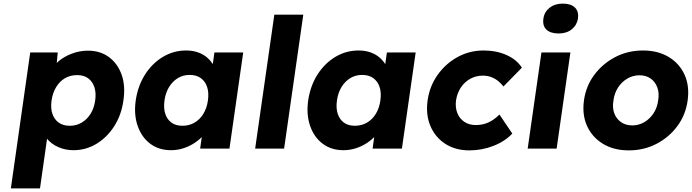

<svg xmlns="http://www.w3.org/2000/svg" viewBox="-20 -821 3823 1061"><path d="M40 220 147 -531H299L288 -412L259 -421Q271 -454 302 -481Q333 -508 376.5 -524.5Q420 -541 466 -541Q534 -541 582 -505.5Q630 -470 652 -408.5Q674 -347 662 -266Q651 -186 611.5 -124Q572 -62 513.5 -26.5Q455 9 386 9Q341 9 302.5 -8Q264 -25 240 -54Q216 -83 212 -117L251 -131L201 220ZM366 -126Q402 -126 431.5 -143.5Q461 -161 480.5 -192Q500 -223 506 -266Q512 -308 501.5 -339.5Q491 -371 467 -388.5Q443 -406 406 -406Q369 -406 339.5 -389Q310 -372 290.5 -340Q271 -308 265 -266Q259 -223 269.5 -192Q280 -161 304.5 -143.5Q329 -126 366 -126Z M925 9Q858 9 810.5 -26.5Q763 -62 741 -124.5Q719 -187 730 -266Q742 -347 781.5 -409Q821 -471 880 -506.5Q939 -542 1008 -542Q1046 -542 1076 -531Q1106 -520 1127.5 -500.5Q1149 -481 1162 -455.5Q1175 -430 1179 -401L1147 -405L1165 -531H1324L1248 0H1086L1104 -128L1140 -129Q1128 -101 1106.5 -76Q1085 -51 1056.5 -32Q1028 -13 994.5 -2Q961 9 925 9ZM988 -126Q1025 -126 1054.5 -143Q1084 -160 1103.5 -191.5Q1123 -223 1129 -266Q1135 -309 1124.5 -340.5Q1114 -372 1089.5 -389.5Q1065 -407 1028 -407Q992 -407 963 -389.5Q934 -372 914.5 -340.5Q895 -309 889 -266Q883 -223 893.5 -191.5Q904 -160 928 -143Q952 -126 988 -126Z M1390 0 1496 -740H1656L1550 0Z M1878 9Q1811 9 1763.5 -26.5Q1716 -62 1694 -124.5Q1672 -187 1683 -266Q1695 -347 1734.5 -409Q1774 -471 1833 -506.5Q1892 -542 1961 -542Q1999 -542 2029 -531Q2059 -520 2080.5 -500.5Q2102 -481 2115 -455.5Q2128 -430 2132 -401L2100 -405L2118 -531H2277L2201 0H2039L2057 -128L2093 -129Q2081 -101 2059.5 -76Q2038 -51 2009.5 -32Q1981 -13 1947.5 -2Q1914 9 1878 9ZM1941 -126Q1978 -126 2007.5 -143Q2037 -160 2056.5 -191.5Q2076 -223 2082 -266Q2088 -309 2077.5 -340.5Q2067 -372 2042.5 -389.5Q2018 -407 1981 -407Q1945 -407 1916 -389.5Q1887 -372 1867.5 -340.5Q1848 -309 1842 -266Q1836 -223 1846.5 -191.5Q1857 -160 1881 -143Q1905 -126 1941 -126Z M2574 10Q2497 10 2441 -26Q2385 -62 2358.5 -124.5Q2332 -187 2343 -266Q2354 -345 2398.5 -407.5Q2443 -470 2509 -506Q2575 -542 2652 -542Q2723 -542 2779 -517Q2835 -492 2864 -447L2762 -343Q2750 -359 2733 -373Q2716 -387 2694.5 -395Q2673 -403 2648 -403Q2610 -403 2578.5 -385.5Q2547 -368 2526.5 -337Q2506 -306 2500 -266Q2495 -228 2507 -197Q2519 -166 2545.5 -148Q2572 -130 2609 -130Q2635 -130 2657.5 -136.5Q2680 -143 2700.5 -156Q2721 -169 2740 -188L2811 -83Q2771 -40 2707 -15Q2643 10 2574 10Z M2896 0 2972 -531H3132L3056 0ZM3067 -636Q3022 -636 2999.5 -657.5Q2977 -679 2983 -719Q2988 -755 3017 -778Q3046 -801 3090 -801Q3135 -801 3157 -779.5Q3179 -758 3174 -719Q3168 -682 3139.5 -659Q3111 -636 3067 -636Z M3455 10Q3372 10 3312.5 -26Q3253 -62 3224.5 -124Q3196 -186 3207 -266Q3218 -346 3264.5 -408Q3311 -470 3380.5 -506Q3450 -542 3533 -542Q3616 -542 3675.5 -506Q3735 -470 3763 -408Q3791 -346 3780 -266Q3769 -186 3723 -124Q3677 -62 3607.5 -26Q3538 10 3455 10ZM3474 -128Q3510 -128 3540.5 -146Q3571 -164 3591.5 -195Q3612 -226 3617 -266Q3624 -306 3612.5 -337.5Q3601 -369 3575.5 -387Q3550 -405 3514 -405Q3478 -405 3447 -387Q3416 -369 3395.5 -337.5Q3375 -306 3370 -266Q3363 -226 3374.5 -195Q3386 -164 3412 -146Q3438 -128 3474 -128Z"/></svg>

Font: Lexend
Style: Bold Italic
Weight: 700
Italic angle: -8.13011°
Designer: Bonnie Shaver-Troup, Thomas Jockin
Foundry: Lexend
Version: Version 1.007